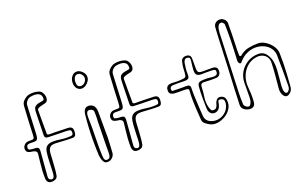

<svg xmlns="http://www.w3.org/2000/svg" viewBox="-97 -1148 2645 1686"><g transform="rotate(-20 1226.0 -305.5)"><path d="M201 -673Q212 -680 232 -683.5Q252 -687 274.5 -685.5Q297 -684 316 -677.5Q335 -671 344 -657Q356 -641 359.5 -620.5Q363 -600 357 -584Q351 -568 332 -562Q321 -559 302.5 -555Q284 -551 269.5 -544.5Q255 -538 255 -526Q255 -474 254.5 -422.5Q254 -371 255 -319Q255 -315 254.5 -308.5Q254 -302 259.5 -297.5Q265 -293 282 -293Q329 -294 366.5 -292Q404 -290 445 -290Q465 -290 477.5 -281.5Q490 -273 491 -253Q493 -234 487.5 -215Q482 -196 462 -194Q429 -193 392.5 -195Q356 -197 323 -199Q294 -202 272.5 -198.5Q251 -195 239.5 -178Q228 -161 226 -122Q225 -88 222.5 -57.5Q220 -27 218 7Q217 23 215 38.5Q213 54 210 70Q205 91 187.5 99Q170 107 149 106Q128 104 118.5 92.5Q109 81 107 63Q106 43 106.5 21.5Q107 0 108 -19Q111 -56 115 -92Q119 -128 123 -165Q125 -183 112.5 -192Q100 -201 81 -202Q61 -204 45 -211.5Q29 -219 27 -244Q26 -264 41 -281Q56 -298 82 -299Q107 -299 118.5 -299.5Q130 -300 133.5 -309Q137 -318 138 -343Q140 -408 143.5 -473Q147 -538 151 -602Q153 -628 166.5 -644Q180 -660 201 -673ZM231 -527Q233 -556 248 -568Q263 -580 282.5 -583Q302 -586 317 -589Q332 -592 333 -602Q337 -640 310 -654.5Q283 -669 233 -660Q212 -656 196 -638Q180 -620 179 -598Q177 -534 173 -470Q169 -406 167 -341Q166 -311 161 -296.5Q156 -282 141 -278.5Q126 -275 96 -277Q81 -279 68.5 -274Q56 -269 54 -249Q53 -230 66.5 -226.5Q80 -223 93 -222Q120 -222 133 -218.5Q146 -215 149.5 -203Q153 -191 150 -165Q146 -111 141.5 -57Q137 -3 133 50Q132 64 137.5 73Q143 82 158 85Q172 87 178.5 76.5Q185 66 187 50.5Q189 35 189.5 20Q190 5 190 -2Q192 -39 193 -76.5Q194 -114 199 -150Q204 -191 226 -207.5Q248 -224 288 -223Q317 -223 349 -218Q381 -213 409 -213Q448 -212 459.5 -217.5Q471 -223 469 -249Q468 -258 463 -261.5Q458 -265 453 -266Q445 -268 436.5 -268Q428 -268 420 -269Q379 -269 338 -270.5Q297 -272 256 -273Q223 -273 225 -306Q225 -317 226 -345.5Q227 -374 227.5 -409.5Q228 -445 229 -477Q230 -509 231 -527Z M621 -648Q622 -683 641.5 -706.5Q661 -730 689 -729Q706 -729 722.5 -718Q739 -707 750 -690.5Q761 -674 761 -656Q762 -636 750 -617Q738 -598 720 -586Q702 -574 682 -573Q655 -573 638 -593.5Q621 -614 621 -648ZM646 -648Q645 -598 680 -597Q702 -596 718.5 -613Q735 -630 736 -653Q736 -673 721.5 -689Q707 -705 689 -705Q670 -706 659 -690.5Q648 -675 646 -648ZM630 -352Q635 -387 651 -400Q667 -413 690 -410Q718 -406 732 -386Q746 -366 746 -333Q745 -273 746.5 -212.5Q748 -152 747 -92Q746 -57 744 -23Q742 11 740 46Q739 71 721 89.5Q703 108 680 110Q652 112 641 96Q630 80 625 58Q621 40 619.5 21Q618 2 618 -17Q617 -48 617 -78.5Q617 -109 617 -140Q617 -140 617.5 -162.5Q618 -185 619.5 -219.5Q621 -254 624 -290Q627 -326 630 -352ZM715 -282Q715 -299 715.5 -316Q716 -333 714 -349Q713 -355 706.5 -362Q700 -369 694 -370Q692 -371 684 -373Q676 -375 667 -373Q658 -371 652 -359Q646 -347 646 -318Q647 -266 647.5 -215.5Q648 -165 646 -112Q645 -78 645 -37Q645 4 647 37Q648 47 649 60Q650 73 656 82Q662 91 679 90Q694 89 700 80Q706 71 707.5 58Q709 45 709 35Q709 4 709.5 -37.5Q710 -79 711 -121.5Q712 -164 712.5 -200.5Q713 -237 713.5 -259.5Q714 -282 715 -282Z M1002 -673Q1013 -680 1033 -683.5Q1053 -687 1075.5 -685.5Q1098 -684 1117 -677.5Q1136 -671 1145 -657Q1157 -641 1160.5 -620.5Q1164 -600 1158 -584Q1152 -568 1133 -562Q1122 -559 1103.5 -555Q1085 -551 1070.5 -544.5Q1056 -538 1056 -526Q1056 -474 1055.5 -422.5Q1055 -371 1056 -319Q1056 -315 1055.5 -308.5Q1055 -302 1060.5 -297.5Q1066 -293 1083 -293Q1130 -294 1167.5 -292Q1205 -290 1246 -290Q1266 -290 1278.5 -281.5Q1291 -273 1292 -253Q1294 -234 1288.5 -215Q1283 -196 1263 -194Q1230 -193 1193.5 -195Q1157 -197 1124 -199Q1095 -202 1073.5 -198.5Q1052 -195 1040.5 -178Q1029 -161 1027 -122Q1026 -88 1023.5 -57.5Q1021 -27 1019 7Q1018 23 1016 38.5Q1014 54 1011 70Q1006 91 988.5 99Q971 107 950 106Q929 104 919.5 92.5Q910 81 908 63Q907 43 907.5 21.5Q908 0 909 -19Q912 -56 916 -92Q920 -128 924 -165Q926 -183 913.5 -192Q901 -201 882 -202Q862 -204 846 -211.5Q830 -219 828 -244Q827 -264 842 -281Q857 -298 883 -299Q908 -299 919.5 -299.5Q931 -300 934.5 -309Q938 -318 939 -343Q941 -408 944.5 -473Q948 -538 952 -602Q954 -628 967.5 -644Q981 -660 1002 -673ZM1032 -527Q1034 -556 1049 -568Q1064 -580 1083.5 -583Q1103 -586 1118 -589Q1133 -592 1134 -602Q1138 -640 1111 -654.5Q1084 -669 1034 -660Q1013 -656 997 -638Q981 -620 980 -598Q978 -534 974 -470Q970 -406 968 -341Q967 -311 962 -296.5Q957 -282 942 -278.5Q927 -275 897 -277Q882 -279 869.5 -274Q857 -269 855 -249Q854 -230 867.5 -226.5Q881 -223 894 -222Q921 -222 934 -218.5Q947 -215 950.5 -203Q954 -191 951 -165Q947 -111 942.5 -57Q938 -3 934 50Q933 64 938.5 73Q944 82 959 85Q973 87 979.5 76.5Q986 66 988 50.5Q990 35 990.5 20Q991 5 991 -2Q993 -39 994 -76.5Q995 -114 1000 -150Q1005 -191 1027 -207.5Q1049 -224 1089 -223Q1118 -223 1150 -218Q1182 -213 1210 -213Q1249 -212 1260.5 -217.5Q1272 -223 1270 -249Q1269 -258 1264 -261.5Q1259 -265 1254 -266Q1246 -268 1237.5 -268Q1229 -268 1221 -269Q1180 -269 1139 -270.5Q1098 -272 1057 -273Q1024 -273 1026 -306Q1026 -317 1027 -345.5Q1028 -374 1028.5 -409.5Q1029 -445 1030 -477Q1031 -509 1032 -527Z M1843 -42Q1849 0 1828.5 34Q1808 68 1773 89.5Q1738 111 1699.5 116.5Q1661 122 1631 107Q1609 96 1590.5 81Q1572 66 1570 44Q1566 -10 1562.5 -70.5Q1559 -131 1560 -186Q1561 -218 1562.5 -232Q1564 -246 1554.5 -250Q1545 -254 1513 -254Q1492 -254 1471 -254Q1450 -254 1430 -255Q1412 -257 1398.5 -264.5Q1385 -272 1383 -292Q1381 -312 1389 -326.5Q1397 -341 1413 -345Q1434 -350 1458 -347.5Q1482 -345 1503 -346Q1540 -348 1555 -351Q1570 -354 1573.5 -369Q1577 -384 1578 -420Q1579 -458 1589 -496Q1594 -516 1609 -524Q1624 -532 1644 -530Q1666 -527 1674 -514.5Q1682 -502 1681 -482V-401Q1681 -371 1690 -361.5Q1699 -352 1730 -352H1818Q1838 -352 1851 -343.5Q1864 -335 1865 -314Q1867 -291 1855.5 -275Q1844 -259 1822 -257Q1795 -256 1768.5 -256.5Q1742 -257 1716 -259Q1695 -261 1685 -254.5Q1675 -248 1674 -225Q1672 -178 1665 -130.5Q1658 -83 1671 -36Q1675 -23 1680.5 -11.5Q1686 0 1704 0Q1721 0 1729.5 -10Q1738 -20 1742 -34Q1744 -42 1746.5 -50Q1749 -58 1753 -65Q1773 -98 1807 -87Q1839 -77 1843 -42ZM1586 -182Q1586 -182 1587 -160.5Q1588 -139 1589.5 -106.5Q1591 -74 1593 -40Q1595 -6 1597 18Q1602 64 1645 82Q1684 98 1722.5 89Q1761 80 1789 51.5Q1817 23 1823 -18Q1826 -38 1820 -50.5Q1814 -63 1794 -67Q1773 -72 1769 -58.5Q1765 -45 1763 -31Q1750 25 1703 27Q1681 27 1666.5 12Q1652 -3 1650 -32Q1648 -72 1648 -111Q1648 -150 1649 -190Q1650 -224 1652.5 -242.5Q1655 -261 1663.5 -269Q1672 -277 1690.5 -279Q1709 -281 1743 -281Q1753 -281 1769.5 -278.5Q1786 -276 1802.5 -275.5Q1819 -275 1830.5 -282Q1842 -289 1842 -308Q1842 -314 1840 -321Q1838 -328 1825 -330Q1820 -332 1797 -332.5Q1774 -333 1749 -333Q1724 -333 1711 -332Q1679 -332 1667 -345.5Q1655 -359 1656 -391Q1658 -411 1659.5 -430Q1661 -449 1664 -468Q1666 -482 1664.5 -494.5Q1663 -507 1644 -510Q1626 -513 1617 -502Q1608 -491 1605 -474Q1602 -451 1599 -427.5Q1596 -404 1597 -380Q1599 -346 1587.5 -336Q1576 -326 1542 -327Q1517 -328 1489 -328.5Q1461 -329 1437 -327Q1429 -326 1421 -319.5Q1413 -313 1413 -303Q1413 -284 1419.5 -282Q1426 -280 1445 -281Q1450 -281 1457 -280.5Q1464 -280 1471 -280Q1491 -280 1511.5 -279.5Q1532 -279 1552 -280Q1589 -281 1586 -245Q1585 -229 1585.5 -213.5Q1586 -198 1586 -182Z M2078 -375Q2078 -368 2084 -365.5Q2090 -363 2096 -367Q2133 -399 2176.5 -408Q2220 -417 2265 -417Q2301 -418 2336.5 -395.5Q2372 -373 2395.5 -338.5Q2419 -304 2419 -268Q2420 -221 2419.5 -177Q2419 -133 2416 -82.5Q2413 -32 2408 35Q2407 66 2385.5 87Q2364 108 2344 104Q2326 100 2314 74.5Q2302 49 2305 19Q2310 -38 2315.5 -96.5Q2321 -155 2323 -214Q2325 -247 2309.5 -270Q2294 -293 2267.5 -303Q2241 -313 2209 -307Q2160 -299 2124 -266.5Q2088 -234 2070 -186.5Q2052 -139 2057 -84Q2060 -53 2061 -21.5Q2062 10 2060 42Q2059 75 2046 88.5Q2033 102 2009 101Q1981 100 1956.5 83Q1932 66 1933 35Q1935 -48 1939.5 -131.5Q1944 -215 1948 -298Q1949 -327 1951 -371Q1953 -415 1955 -464.5Q1957 -514 1959 -560Q1961 -606 1963 -639Q1965 -672 1966 -682Q1968 -702 1985 -716Q2002 -730 2027 -729Q2047 -729 2065 -712Q2083 -695 2083 -674Q2083 -622 2082 -571.5Q2081 -521 2079 -469Q2078 -450 2077.5 -422.5Q2077 -395 2078 -375ZM2054 -531Q2054 -566 2054.5 -601.5Q2055 -637 2053 -673Q2052 -681 2043.5 -689.5Q2035 -698 2030 -699Q2012 -700 2002 -687.5Q1992 -675 1988.5 -656Q1985 -637 1984 -618.5Q1983 -600 1983 -589Q1978 -459 1973 -330Q1968 -201 1963 -72Q1962 -42 1962 -13Q1962 16 1964 44Q1965 53 1977.5 64Q1990 75 2000 76Q2014 77 2019 69Q2024 61 2028 54Q2033 43 2035.5 30Q2038 17 2038 5Q2039 -29 2038.5 -63.5Q2038 -98 2039 -132Q2040 -188 2067 -232Q2094 -276 2139 -302.5Q2184 -329 2239 -329Q2288 -329 2315 -289Q2338 -255 2344 -219Q2350 -183 2348 -146Q2346 -109 2342 -72Q2340 -45 2337 -18Q2334 9 2335 36Q2335 46 2340.5 60.5Q2346 75 2358 77Q2369 78 2380.5 63Q2392 48 2392 24Q2392 -47 2392.5 -118.5Q2393 -190 2391 -261Q2390 -298 2370 -326.5Q2350 -355 2316 -372Q2282 -389 2241.5 -390.5Q2201 -392 2159 -374.5Q2117 -357 2080 -316Q2070 -301 2060.5 -306Q2051 -311 2047 -327Q2045 -338 2047 -351Q2048 -374 2049.5 -404Q2051 -434 2052 -463.5Q2053 -493 2053.5 -512Q2054 -531 2054 -531Z"/></g></svg>

Font: Shizuru
Style: Regular
Weight: 400
Version: Version 1.000